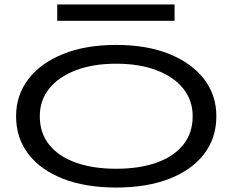

<svg xmlns="http://www.w3.org/2000/svg" viewBox="-20 -828 1040 859"><path d="M500 11Q362 11 261.5 -28.5Q161 -68 106.5 -139.5Q52 -211 52 -308Q52 -402 106.5 -473.5Q161 -545 261.5 -586Q362 -627 500 -627Q638 -627 738.5 -586Q839 -545 893.5 -473.5Q948 -402 948 -308Q948 -211 893.5 -139.5Q839 -68 738.5 -28.5Q638 11 500 11ZM500 -73Q604 -73 681 -100.5Q758 -128 800 -180.5Q842 -233 842 -308Q842 -379 800 -431.5Q758 -484 681 -513.5Q604 -543 500 -543Q396 -543 319 -513.5Q242 -484 200 -431.5Q158 -379 158 -308Q158 -233 200 -180.5Q242 -128 319 -100.5Q396 -73 500 -73ZM236 -735V-808H761V-735Z"/></svg>

Font: Inconsolata UltraExpanded Medium
Style: Regular
Weight: 500
Width: 9
Monospace: yes
Designer: Raph Levien, Cyreal, Brenton Simpson
Foundry: Raph Levien, Cyreal, Google
Version: Version 3.001; ttfautohint (v1.8.2.53-6de2)